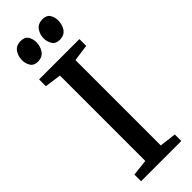

<svg xmlns="http://www.w3.org/2000/svg" viewBox="-310 -970 990 990"><g transform="rotate(-45 185.0 -475.0)"><path d="M99 -811.5Q70 -811.5 57.8 -831.2Q45.5 -851 45.5 -875.5Q45.5 -903 60.2 -925.8Q75 -948.5 106 -950.5H110.5Q140.5 -950.5 152.2 -931.5Q164 -912.5 164 -888.5Q164 -859 148.5 -836Q133 -813 102 -811.5ZM258 -811.5Q228.5 -811.5 216.2 -831.8Q204 -852 204 -875.5Q204 -903.5 219.2 -926Q234.5 -948.5 265.5 -950.5H269Q299 -950.5 311 -931.5Q323 -912.5 323 -888.5Q323 -859 308.2 -836.2Q293.5 -813.5 262 -811.5ZM128 -58.5V-681L38 -693.5V-743H332V-693.5L241 -681V-58.5L332 -47.5V0H38.5V-48.5Z"/></g></svg>

Font: Merriweather 28pt Medium
Style: Regular
Weight: 500
Version: Version 2.100